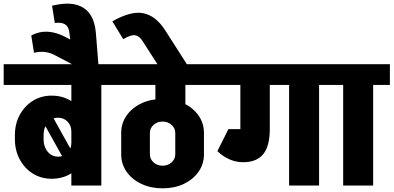

<svg xmlns="http://www.w3.org/2000/svg" viewBox="-45 -1009 2140 1044"><path d="M343 -231V-296H431V-231ZM332 -89 148 -420 196 -456 380 -125ZM-25 -547V-660H453V-547ZM36 -251V-275H192V-251ZM192 -274H36Q36 -336 62.5 -384.5Q89 -433 134 -461Q179 -489 236 -489L270 -369Q248 -369 230 -356.5Q212 -344 202 -322.5Q192 -301 192 -274ZM431 -294H343Q343 -326 322.5 -347.5Q302 -369 270 -369L236 -489Q292 -489 336 -463.5Q380 -438 405.5 -394Q431 -350 431 -294ZM192 -252Q192 -225 202 -203.5Q212 -182 230 -169.5Q248 -157 270 -157L236 -37Q179 -37 134 -65Q89 -93 62.5 -142Q36 -191 36 -252ZM431 -232Q431 -177 405.5 -132.5Q380 -88 336 -62.5Q292 -37 236 -37L270 -157Q302 -157 322.5 -178.5Q343 -200 343 -232ZM343 0V-645H506V0ZM253 -547V-660H597V-547Z M403 -630 259 -706 316 -805 460 -729ZM140 -722 125 -816Q155 -832 185.5 -835.5Q216 -839 248.5 -831.5Q281 -824 316 -805L259 -706Q231 -722 201.5 -726Q172 -730 140 -722ZM353 -660 332 -834H476L490 -660ZM332 -834Q328 -864 309 -876.5Q290 -889 253 -884L238 -978Q318 -997 368.5 -983.5Q419 -970 445 -931Q471 -892 476 -834Z M547 -547V-660H1134V-547ZM835 15V-108H841V15ZM614 -169V-287H770V-169ZM908 -169V-287H1064V-169ZM835 -348V-471H841V-348ZM800 -417V-630H963V-417ZM1064 -170Q1064 -117 1034.5 -75Q1005 -33 954.5 -9Q904 15 839 15V-108Q868 -108 888 -126Q908 -144 908 -170ZM1064 -286H908Q908 -312 888 -330Q868 -348 839 -348V-471Q904 -471 954.5 -447Q1005 -423 1034.5 -381Q1064 -339 1064 -286ZM614 -170H770Q770 -144 790 -126Q810 -108 839 -108V15Q775 15 724 -9Q673 -33 643.5 -75Q614 -117 614 -170ZM614 -286Q614 -339 643.5 -381Q673 -423 724 -447Q775 -471 839 -471V-348Q810 -348 790 -330Q770 -312 770 -286Z M811 -660 730 -786 852 -846 971 -660ZM730 -786Q714 -812 691 -817Q668 -822 625 -796L566 -893Q668 -951 735 -937Q802 -923 852 -846Z M1084 -547V-660H1477V-547ZM1262 -306V-630H1422V-306ZM1277 -127V-267Q1300 -267 1312.5 -275.5Q1325 -284 1325 -307H1422Q1422 -215 1386.5 -171Q1351 -127 1277 -127ZM1137 -187 1197 -297Q1246 -267 1277 -267V-127Q1201 -127 1137 -187ZM1137 -187 1197 -307H1349V-187ZM1527 0V-645H1690V0ZM1437 -547V-660H1781V-547Z M1821 0V-645H1984V0ZM1731 -547V-660H2075V-547Z"/></svg>

Font: Akshar Light
Style: Regular
Weight: 300
Designer: Tall Chai
Foundry: Tall Chai
Version: Version 1.100